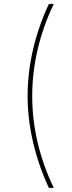

<svg xmlns="http://www.w3.org/2000/svg" viewBox="-20 -781 355 949"><path d="M116.5 -306.8Q116.5 -421.9 143.5 -537.3Q170.5 -652.7 221.6 -761.4H245.7Q192.8 -651.3 166 -536.2Q139.2 -421.2 139.2 -306.8Q139.2 -74.9 245.7 147.7H221.6Q170.5 38 143.5 -77.4Q116.5 -192.8 116.5 -306.8Z"/></svg>

Font: Inter Thin BETA
Style: Regular
Weight: 100
Designer: Rasmus Andersson
Foundry: rsms
Version: Version 3.011;git-f93a4a705